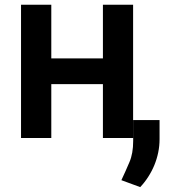

<svg xmlns="http://www.w3.org/2000/svg" viewBox="-20 -565 713 786"><path d="M66.1 -545.5H190V-326H401.3V-545.5H524.9V0H401.3V-220.5H190V0H66.1ZM476.9 172.6Q485.8 154.1 493.8 135.7Q501.8 117.2 509.9 98.7Q525.2 63.6 525.2 11.7V-73.5H633.2V5Q633.2 32.3 627.7 59.1Q622.2 85.9 611.9 111Q601.6 136 586.8 158.9Q572.1 181.8 554 201Z"/></svg>

Font: Inter P Semi Bold
Style: Regular
Weight: 600
Designer: Rasmus Andersson
Foundry: rsms
Version: Version 3.018;git-588b23468